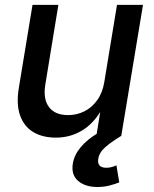

<svg xmlns="http://www.w3.org/2000/svg" viewBox="-20 -559 633 790"><path d="M210 7.3Q155.3 7.3 116.9 -15.6Q78.6 -38.6 62.5 -84.5Q46.4 -130.4 57.6 -198.2L113.8 -539.1H220.2L166.5 -211.4Q156.7 -151.9 181.4 -118.7Q206.1 -85.4 260.3 -85.4Q295.9 -85.4 326.9 -100.8Q357.9 -116.2 379.9 -146.7Q401.9 -177.2 409.2 -221.7L461.4 -539.1H568.4L479 0H376.5L397.9 -132.3H411.6Q375.5 -59.6 324.2 -26.1Q272.9 7.3 210 7.3ZM380.9 210.4Q330.6 210.4 301.3 185.3Q272 160.2 279.8 113.3Q285.6 78.1 312.3 46.4Q338.9 14.6 383.8 -12.2L479 0Q438 24.9 413.1 46.6Q388.2 68.4 384.3 94.7Q381.3 112.3 389.6 121.8Q397.9 131.3 417.5 131.3Q428.7 131.3 439.5 128.4Q450.2 125.5 459 121.1L470.7 191.4Q454.1 198.2 430.9 204.3Q407.7 210.4 380.9 210.4Z"/></svg>

Font: Inter 18pt Medium
Style: Italic
Weight: 500
Italic angle: -9.3988°
Designer: Rasmus Andersson
Foundry: rsms
Version: Version 4.001;git-66647c0bb